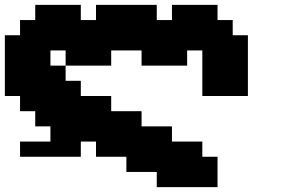

<svg xmlns="http://www.w3.org/2000/svg" viewBox="-20 -645 1165 790"><path d="M62.5 -62.5V0H312.5V-62.5H375V0H500V62.5H625V125H875V0H812.5V-62.5H687.5V-125H562.5V-187.5H437.5V-250H312.5V-312.5H250V-375H187.5V-437.5H250V-375H437.5V-437.5H562.5V-375H750V-437.5H812.5V-250H1000V-500H937.5V-562.5H875V-625H687.5V-562.5H625V-625H375V-562.5H312.5V-625H125V-562.5H62.5V-500H0V-250H62.5V-187.5H125V-125H187.5V-62.5Z"/></svg>

Font: Faithful 32x
Style: Bold
Weight: 400
Foundry: Faithful Resource Pack
Version: Version 1.0; January 27, 2023